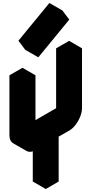

<svg xmlns="http://www.w3.org/2000/svg" viewBox="-20 -1203 612 1283"><path d="M286 -240 217 -200Q182 -180 156 -195Q130 -210 130 -250V-650L217 -700V-300L442 -430V-830L528 -880V-480Q528 -454 516 -424Q504 -394 484.5 -368.5Q465 -343 442 -330L372 -290V10L286 60ZM190 -881 397 -1133 443 -1072 236 -820ZM286 -240V60L199 10V-290ZM528 -880 442 -830 355 -880 442 -930ZM442 -830V-430L355 -480V-880ZM442 -430 217 -300 130 -350 355 -480ZM217 -700 130 -650 43 -700 130 -750ZM130 -650V-250Q130 -210 156 -195L69 -245Q43 -260 43 -300V-700ZM397 -1133 190 -881 103 -931 310 -1183ZM190 -881 236 -820 149 -870 103 -931Z"/></svg>

Font: Nabla
Style: Regular
Weight: 400
Designer: Arthur Reinders Folmer
Foundry: Typearture
Version: Version 1.002